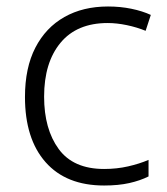

<svg xmlns="http://www.w3.org/2000/svg" viewBox="-20 -562 516 592"><path d="M301 10Q184 10 120.5 -62Q57 -134 57 -263Q57 -353 89 -415Q121 -477 178.5 -509.5Q236 -542 313 -542Q351 -542 385 -535Q419 -528 445 -516L429 -467Q402 -478 371 -484.5Q340 -491 312 -491Q217 -491 166.5 -430Q116 -369 116 -264Q116 -164 161 -102.5Q206 -41 301 -41Q340 -41 375 -49Q410 -57 438 -69V-18Q412 -5 378.5 2.5Q345 10 301 10Z"/></svg>

Font: Noto Sans Tamil Light
Style: Regular
Weight: 300
Designer: Jelle Bosma - Monotype Design Team
Foundry: Monotype Imaging Inc.
Version: Version 2.004; ttfautohint (v1.8.4.7-5d5b)